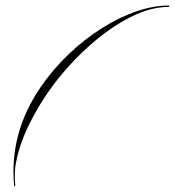

<svg xmlns="http://www.w3.org/2000/svg" viewBox="-20 -503 631 693"><path d="M35 166Q35 169 33.5 169.5Q32 170 31 167Q13 -23 127 -189Q171 -253 227.5 -307Q284 -361 346.5 -400.5Q409 -440 471 -461.5Q533 -483 588 -483Q591 -483 591 -480.5Q591 -478 588 -478Q523 -478 449.5 -440.5Q376 -403 305 -340Q234 -277 175 -200Q121 -128 83.5 -50.5Q46 27 35 100Q32 134 35 166Z"/></svg>

Font: Ballet 72pt
Style: Regular
Weight: 400
Designer: Maximiliano R. Sproviero
Foundry: Omnibus-Type
Version: Version 1.100; ttfautohint (v1.8.3)